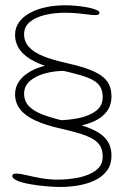

<svg xmlns="http://www.w3.org/2000/svg" viewBox="-20 -630 490 745"><path d="M214 95.5Q191.5 95.5 159.2 92.8Q127 90 96.2 84.5Q65.5 79 46.5 71Q38 67 33 62.8Q28 58.5 28 53.5Q28 47 32.5 45.2Q37 43.5 45 43.5Q56.5 43.5 80.8 49.2Q105 55 137.2 61Q169.5 67 204 67Q245.5 67 285.8 58.8Q326 50.5 352.2 31Q378.5 11.5 378.5 -22.5Q378.5 -45 370.2 -61Q362 -77 343 -89Q324 -101 292.2 -111Q260.5 -121 214 -131.5Q156 -144.5 117 -162.5Q78 -180.5 58.2 -205.8Q38.5 -231 38.5 -264.5Q38.5 -292 53.8 -314Q69 -336 96 -351.8Q123 -367.5 158.2 -375.8Q193.5 -384 234 -384L231 -355Q190 -355 154 -345Q118 -335 95.8 -315.5Q73.5 -296 73.5 -266.5Q73.5 -238 92.2 -218.2Q111 -198.5 146.5 -185Q182 -171.5 231.5 -160.5Q281.5 -149.5 316.2 -137Q351 -124.5 372.2 -108.5Q393.5 -92.5 403 -72.5Q412.5 -52.5 412.5 -26.5Q412.5 9 394.8 32.5Q377 56 348 69.8Q319 83.5 284 89.5Q249 95.5 214 95.5ZM214 -135 204 -163.5Q245.5 -163.5 285.8 -171.8Q326 -180 352.2 -199.5Q378.5 -219 378.5 -253Q378.5 -275.5 370.2 -291Q362 -306.5 343 -317.8Q324 -329 292.2 -338.2Q260.5 -347.5 214 -358Q156 -371 117 -390Q78 -409 58.2 -435.2Q38.5 -461.5 38.5 -495Q38.5 -522.5 53.8 -543.8Q69 -565 96 -579.8Q123 -594.5 158.2 -602Q193.5 -609.5 234 -609.5Q255 -609.5 278 -607.2Q301 -605 321 -601Q341 -597 353.5 -591.8Q366 -586.5 366 -580.5Q366 -576 362.2 -573.8Q358.5 -571.5 348.5 -571.5Q337.5 -571.5 321.2 -573.8Q305 -576 282.8 -578.2Q260.5 -580.5 231 -580.5Q190 -580.5 154 -571.8Q118 -563 95.8 -544.8Q73.5 -526.5 73.5 -497Q73.5 -468.5 92.2 -447.8Q111 -427 146.5 -412.5Q182 -398 231.5 -387Q281.5 -376 316.2 -364Q351 -352 372.2 -337Q393.5 -322 403 -302.5Q412.5 -283 412.5 -257Q412.5 -221.5 394.8 -198Q377 -174.5 348 -160.8Q319 -147 284 -141Q249 -135 214 -135Z"/></svg>

Font: Gluten Thin Thin
Style: Regular
Weight: 250
Version: Version 1.300